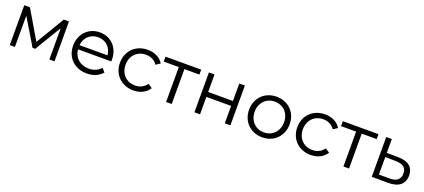

<svg xmlns="http://www.w3.org/2000/svg" viewBox="44 -1455 5257 2383"><g transform="rotate(20 2672.5 -263.0)"><path d="M168 -413 378 -64H412L623 -413V0H691L690 -526H622L397 -150L175 -526H100V0H168Z M914 -295C924 -397 998 -467 1099 -467C1200 -467 1275 -396 1284 -295ZM1118 5C1201 5 1274 -25 1321 -81L1279 -129C1240 -83 1184 -60 1120 -60C1005 -60 923 -133 914 -240H1353C1354 -248 1354 -257 1354 -263C1354 -422 1247 -531 1099 -531C950 -531 841 -419 841 -263C841 -107 953 5 1118 5Z M1732 5C1821 5 1897 -32 1939 -100L1883 -137C1847 -85 1792 -60 1731 -60C1618 -60 1534 -140 1534 -263C1534 -385 1618 -466 1731 -466C1792 -466 1847 -441 1883 -389L1939 -426C1897 -495 1821 -531 1732 -531C1574 -531 1460 -420 1460 -263C1460 -106 1574 5 1732 5Z M2239 -461H2437V-526H1966V-461H2165V0H2239Z M2613 0V-230H2940V0H3014V-526H2940V-295H2613V-526H2539V0Z M3433 5C3588 5 3701 -107 3701 -263C3701 -420 3588 -531 3433 -531C3279 -531 3165 -420 3165 -263C3165 -107 3279 5 3433 5ZM3433 -60C3323 -60 3239 -142 3239 -263C3239 -385 3323 -466 3433 -466C3544 -466 3627 -385 3627 -263C3627 -142 3544 -60 3433 -60Z M4074 5C4163 5 4239 -32 4281 -100L4225 -137C4189 -85 4134 -60 4073 -60C3960 -60 3876 -140 3876 -263C3876 -385 3960 -466 4073 -466C4134 -466 4189 -441 4225 -389L4281 -426C4239 -495 4163 -531 4074 -531C3916 -531 3802 -420 3802 -263C3802 -106 3916 5 4074 5Z M4581 -461H4779V-526H4308V-461H4507V0H4581Z M4955 -288 5091 -286C5188 -285 5237 -250 5237 -173C5237 -95 5187 -54 5091 -56L4955 -57ZM4955 -526H4881V0L5095 1C5235 3 5312 -60 5312 -173C5312 -280 5242 -340 5109 -341L4955 -343Z"/></g></svg>

Font: Montserrat-Alt1
Style: Regular
Weight: 400
Designer: Differentunic
Foundry: Differentunic
Version: Version 7.222